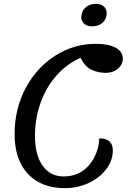

<svg xmlns="http://www.w3.org/2000/svg" viewBox="-20 -954 671 999"><path d="M56 -256Q56 -387 113 -494.5Q170 -602 267 -664Q364 -726 478 -726Q544 -726 581.5 -706Q619 -686 619 -649Q619 -618 593.5 -596.5Q568 -575 530 -575Q488 -575 454.5 -592Q421 -609 399 -653Q330 -623 276.5 -564Q223 -505 192.5 -423Q162 -341 162 -247Q162 -148 201.5 -92Q241 -36 311 -36Q391 -36 441 -92Q491 -148 497 -234Q567 -234 567 -171Q567 -119 533 -74Q499 -29 441.5 -2Q384 25 318 25Q195 25 125.5 -49Q56 -123 56 -256ZM403 -864Q403 -895 424.5 -914.5Q446 -934 479 -934Q504 -934 519.5 -921Q535 -908 535 -886Q535 -855 514 -836Q493 -817 459 -817Q434 -817 418.5 -830Q403 -843 403 -864Z"/></svg>

Font: Lemonada Light
Style: Regular
Weight: 300
Designer: Mohamed Gaber (Arabic) Eduardo Tunni (Latin)
Foundry: Kief Type Foundry
Version: Version 3.006